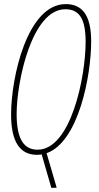

<svg xmlns="http://www.w3.org/2000/svg" viewBox="-20 -744 484 935"><path d="M183 8 230 171 256 170 207 2C363 -53 424 -377 424 -542C424 -671 380 -724 300 -724C114 -724 34 -370 34 -186C34 -52 78 10 160 10C168 10 176 9 183 8ZM163 -15C97 -15 61 -66 61 -188C61 -347 135 -699 298 -699C366 -699 397 -653 397 -540C397 -369 325 -15 163 -15Z"/></svg>

Font: Noto Sans ExtraCondensed Thin
Style: Italic
Weight: 100
Width: 2
Italic angle: -12°
Designer: Monotype Design Team
Foundry: Monotype Imaging Inc.
Version: Version 2.013